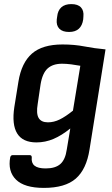

<svg xmlns="http://www.w3.org/2000/svg" viewBox="-20 -720 547 937"><path d="M285 -503Q343 -503 391.5 -493.5Q440 -484 495 -479L417 9Q402 106 350 151.5Q298 197 194 197Q99 197 58 156.5Q17 116 30 47Q33 37 42 37H125Q135 37 135 48Q132 75 148.5 88.5Q165 102 203 102Q250 102 274.5 80.5Q299 59 306 9L323 -93Q281 -59 241 -42Q201 -25 158 -25Q91 -25 64 -68.5Q37 -112 50 -198L70 -322Q85 -414 136 -458.5Q187 -503 285 -503ZM214 -123Q243 -123 271.5 -137Q300 -151 336 -180L372 -399Q351 -403 327 -406Q303 -409 283 -409Q238 -409 212.5 -386Q187 -363 178 -308L164 -213Q156 -166 168.5 -144.5Q181 -123 214 -123ZM317 -564Q285 -564 269.5 -580Q254 -596 257 -625L259 -639Q262 -669 279.5 -684.5Q297 -700 328 -700Q360 -700 375 -684Q390 -668 387 -639L386 -625Q382 -596 365 -580Q348 -564 317 -564Z"/></svg>

Font: Sofia Sans Semi Condensed
Style: Bold Italic
Weight: 700
Italic angle: -9°
Version: Version 4.100